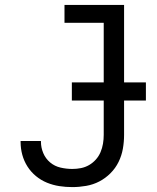

<svg xmlns="http://www.w3.org/2000/svg" viewBox="-20 -755 640 783"><path d="M275 8Q248 8 222 4Q196 0 171.5 -10Q147 -20 126.5 -37Q106 -54 92 -76Q78 -98 71 -123.5Q64 -149 64 -176V-180H147V-177Q147 -153 156.5 -130.5Q166 -108 184.5 -92.5Q203 -77 227 -71.5Q251 -66 275 -66Q293 -66 310.5 -69.5Q328 -73 343.5 -82Q359 -91 371 -104.5Q383 -118 390 -134.5Q397 -151 400 -169Q403 -187 403 -205V-662H243V-735H486V-205Q486 -176 481 -148Q476 -120 463.5 -94.5Q451 -69 430.5 -48.5Q410 -28 385 -15Q360 -2 331.5 3Q303 8 275 8ZM575 -345H273V-419H575Z"/></svg>

Font: R Plex Mono
Style: Regular
Weight: 400
Monospace: yes
Designer: Belleve Invis
Foundry: Belleve Invis
Version: Version 31.8.0